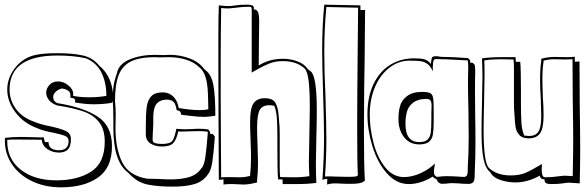

<svg xmlns="http://www.w3.org/2000/svg" viewBox="-20 -757 2512 823"><path d="M381 -310Q346 -310 301 -318L302 -326Q302 -332 297 -334.5Q292 -337 287 -337.5Q282 -338 281 -338L282 -346Q282 -362 272 -368.5Q262 -375 246 -378Q228 -373 218 -363Q208 -353 208 -341Q208 -322 228 -314L226 -315Q338 -297 399 -257Q460 -217 460 -130Q460 -38 400 4Q340 46 242 46Q172 46 117 19.5Q62 -7 31.5 -52.5Q1 -98 1 -152V-166Q32 -170 69 -170L121 -169Q137 -168 168 -168Q168 -160 173 -148H188Q188 -113 233 -113Q274 -113 274 -153Q274 -168 258.5 -174.5Q243 -181 209 -188Q166 -196 143 -206H144Q83 -227 47 -274.5Q11 -322 11 -373Q11 -420 41.5 -462Q72 -504 122 -519Q156 -529 226 -529Q293 -529 336 -519Q379 -509 406 -475Q466 -426 466 -326L458 -316Q423 -310 381 -310ZM226 -519Q21 -519 21 -373Q21 -328 48 -290.5Q75 -253 127 -235Q151 -224 203 -214Q246 -204 265 -194Q284 -184 284 -160Q284 -130 271 -116.5Q258 -103 233 -103Q205 -103 183 -118Q161 -133 159 -158L44 -159Q21 -159 11 -157V-152Q11 -75 69 -29.5Q127 16 222 16Q313 16 371 -21.5Q429 -59 429 -150Q429 -202 405 -233Q381 -264 338.5 -279Q296 -294 225 -305Q202 -313 190 -328Q178 -343 178 -360Q178 -377 191.5 -392.5Q205 -408 229 -408Q252 -408 273 -391Q294 -374 294 -354Q294 -348 293 -346Q324 -340 361 -340Q402 -340 436 -346Q436 -403 415 -445.5Q394 -488 349 -507Q295 -519 226 -519Z M871 -9Q849 22 812 32.5Q775 43 722 43Q655 43 612.5 34Q570 25 538 -8L529 -17Q466 -64 466 -207V-238Q466 -297 463 -322Q463 -361 466.5 -387Q470 -413 483 -448L482 -447Q491 -484 537.5 -503Q584 -522 646 -522Q654 -521 683 -521L707 -522Q752 -522 793 -506.5Q834 -491 856 -460L860 -457Q887 -437 895 -390.5Q903 -344 903 -261Q871 -256 856 -256Q831 -256 798.5 -260Q766 -264 757 -265Q756 -267 755 -272.5Q754 -278 750 -280.5Q746 -283 737 -285Q734 -308 725 -319Q716 -330 694 -330Q690 -330 676 -328H677Q653 -321 645 -302Q637 -283 637 -253V-222Q637 -211 635 -187L634 -159Q634 -147 645 -143.5Q656 -140 674 -140Q702 -140 715 -149H714Q720 -152 724.5 -163.5Q729 -175 732 -187.5Q735 -200 736 -205Q760 -203 775 -203L806 -204Q816 -205 836 -205Q860 -205 873 -202L881 -191L880 -184L893 -182L901 -171Q896 -101 890 -62.5Q884 -24 871 -9ZM792 -194Q780 -193 759 -193Q747 -193 744 -194Q737 -160 723.5 -144.5Q710 -129 674 -129Q645 -129 625 -142Q605 -155 605 -181V-217Q605 -270 609 -299Q613 -328 628.5 -344.5Q644 -361 677 -361Q705 -361 723 -343Q741 -325 746 -294Q798 -285 836 -285Q860 -285 873 -289Q873 -299 871.5 -349.5Q870 -400 860.5 -428Q851 -456 834 -469Q811 -491 776.5 -501.5Q742 -512 703 -512L665 -511Q652 -511 645 -512Q578 -512 541 -493.5Q504 -475 488.5 -434.5Q473 -394 473 -323Q476 -296 476 -266L475 -209Q475 -120 503.5 -62Q532 -4 611 9L658 10Q692 12 711 12Q758 12 791 2Q824 -8 843 -35Q855 -47 860.5 -85Q866 -123 871 -192Q857 -195 833 -195Z M1091 -664 1090 -594 1089 -476Q1133 -505 1193 -505Q1225 -505 1255 -494Q1285 -483 1300 -460L1312 -451Q1338 -431 1338 -283Q1338 -244 1336 -166Q1334 -90 1334 -55Q1334 -15 1336 27Q1300 32 1252 32H1192Q1191 25 1191 12H1172Q1169 -19 1169 -109V-159Q1169 -213 1167 -246.5Q1165 -280 1156 -303Q1149 -306 1135 -306Q1105 -306 1093.5 -286Q1082 -266 1082 -209Q1082 -182 1084 -134Q1086 -84 1086 -61Q1086 -18 1082 14V25Q1047 34 1024 34Q1010 34 1002 33L978 32H967Q952 32 938 34V12L918 14Q918 -101 917 -175L916 -476V-590Q916 -696 918 -734Q942 -731 963 -731Q971 -731 989.5 -734Q1008 -737 1040 -737Q1067 -737 1068 -725V-717Q1082 -716 1086.5 -704Q1091 -692 1091 -664ZM1059 -715Q1059 -723 1057 -725.5Q1055 -728 1046 -728Q1018 -728 983 -723Q967 -721 963 -721H951Q938 -721 928 -723Q926 -603 926 -493V-355L927 -131Q928 -79 928 3Q940 2 960 2L1008 3Q1029 3 1052 -3V-7Q1056 -40 1056 -81Q1056 -107 1054 -157Q1052 -207 1052 -233Q1052 -293 1067 -314.5Q1082 -336 1115 -336Q1151 -336 1161.5 -314.5Q1172 -293 1174 -266.5Q1176 -240 1177 -230Q1179 -215 1179 -182V-147V-73V-41Q1179 -11 1181 2L1239 3Q1275 3 1306 -2Q1304 -40 1304 -65Q1304 -100 1306 -178Q1308 -260 1308 -298Q1308 -367 1303 -409.5Q1298 -452 1285 -464Q1251 -495 1192 -495Q1160 -495 1135 -485Q1110 -475 1088 -462.5Q1066 -450 1059 -446V-697Z M1525 -714H1545Q1545 -668 1543 -502Q1542 -453 1541 -373Q1540 -293 1540 -186Q1540 -48 1544 17Q1536 25 1522 28Q1508 31 1486 31Q1457 31 1442 30H1443L1419 29Q1397 29 1382 34L1383 10Q1371 10 1362 14Q1369 -84 1369 -167Q1369 -228 1365 -354Q1361 -478 1361 -543Q1361 -648 1370 -737L1525 -734ZM1370 -536Q1370 -450 1375 -347Q1379 -221 1379 -160Q1379 -80 1373 0Q1375 -1 1389 -1Q1410 -1 1423 0L1468 1Q1490 1 1500.5 0Q1511 -1 1514 -6Q1511 -55 1511 -207Q1511 -322 1513 -522L1515 -724L1379 -727Q1370 -631 1370 -536Z M2017 -454V-444Q2016 -417 2016 -366L2017 -254Q2018 -216 2018 -141Q2018 -82 2015 -20V-13Q2015 8 2012 18Q2009 28 1994 31H1980Q1966 31 1944 29L1915 28Q1908 28 1894 30L1872 31Q1856 27 1851 11Q1838 6 1835 0Q1783 32 1732 32Q1679 32 1638.5 -14Q1598 -60 1576.5 -129.5Q1555 -199 1555 -266Q1555 -342 1581 -396.5Q1607 -451 1652.5 -479Q1698 -507 1755 -507Q1783 -507 1798.5 -503Q1814 -499 1827 -483Q1828 -488 1829 -499Q1830 -510 1834 -513Q1838 -516 1847 -516Q1856 -516 1863.5 -514.5Q1871 -513 1878 -513H1887Q1913 -513 1986 -508L1995 -499L1996 -488H2006L2015 -479Q2017 -463 2017 -454ZM1876 -503 1849 -504Q1839 -504 1837 -491.5Q1835 -479 1835 -456V-451Q1826 -473 1812 -483Q1798 -493 1781 -495Q1764 -497 1733 -497Q1686 -496 1647.5 -465.5Q1609 -435 1587 -383Q1565 -331 1565 -266Q1565 -207 1581 -145Q1597 -83 1630.5 -40.5Q1664 2 1712 2Q1746 2 1782.5 -14.5Q1819 -31 1844 -56Q1844 -50 1842 -39.5Q1840 -29 1840 -21Q1840 -4 1852 1Q1860 1 1874 -1L1895 -2L1928 -1Q1950 1 1960 1H1972Q1980 -1 1982.5 -7.5Q1985 -14 1985 -26V-40Q1989 -99 1989 -171L1988 -281Q1986 -355 1986 -393Q1986 -440 1987 -464V-474Q1987 -482 1985 -498Q1957 -500 1887 -503ZM1839 -291V-236Q1839 -200 1835.5 -180Q1832 -160 1818.5 -149Q1805 -138 1777 -138Q1736 -138 1712 -169Q1688 -200 1688 -246Q1688 -279 1694 -299Q1700 -326 1724 -344.5Q1748 -363 1787 -363Q1812 -363 1822.5 -358.5Q1833 -354 1836 -339.5Q1839 -325 1839 -291ZM1718 -226Q1718 -148 1777 -148Q1802 -148 1813 -159Q1824 -170 1826.5 -189Q1829 -208 1829 -247V-273L1830 -303Q1830 -319 1825.5 -326Q1821 -333 1807 -333Q1772 -333 1751 -317Q1730 -301 1724 -277V-276Q1718 -256 1718 -226Z M2189 25Q2157 25 2125 14.5Q2093 4 2082 -18Q2061 -35 2052.5 -76Q2044 -117 2044 -197Q2044 -236 2046 -314Q2048 -390 2048 -425Q2048 -465 2046 -507Q2081 -512 2128 -512H2190Q2190 -499 2191 -492H2210Q2213 -461 2213 -371V-321Q2213 -263 2215 -231.5Q2217 -200 2227 -176Q2241 -174 2247 -174Q2275 -174 2287.5 -192Q2300 -210 2300 -259Q2300 -283 2298 -335Q2295 -373 2295 -413Q2295 -464 2300 -495V-505Q2329 -513 2357 -513L2404 -512H2415Q2430 -512 2444 -514V-492L2464 -494L2465 -305Q2467 -179 2467 -114Q2467 -61 2465 29Q2417 26 2420 26Q2411 26 2392 29Q2373 32 2343 32Q2327 32 2320.5 28Q2314 24 2314 12Q2297 11 2295 0L2294 -4Q2241 25 2189 25ZM2380 -2Q2396 -4 2400 -4Q2403 -4 2435 -2Q2437 -106 2437 -154Q2437 -215 2435 -331L2434 -503Q2422 -502 2402 -502L2353 -503Q2333 -503 2310 -497V-493Q2305 -462 2305 -417Q2305 -392 2307 -340Q2310 -301 2310 -262Q2310 -206 2294.5 -185Q2279 -164 2247 -164Q2219 -164 2206 -178.5Q2193 -193 2190 -212Q2187 -231 2185 -270Q2183 -285 2183 -318V-352V-427V-459Q2183 -489 2181 -502L2123 -503Q2087 -503 2056 -498Q2057 -479 2057 -435Q2057 -401 2055 -321Q2053 -241 2053 -201Q2053 -56 2077 -36Q2111 -5 2169 -5Q2206 -5 2232 -16Q2258 -27 2303 -54L2302 -30Q2302 3 2316 3Q2345 3 2380 -2Z"/></svg>

Font: Londrina Shadow
Style: Regular
Weight: 400
Designer: Marcelo Magalhaes
Foundry: Marcelo Magalhães
Version: Version 1.002